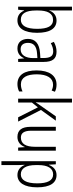

<svg xmlns="http://www.w3.org/2000/svg" viewBox="817 -1617 1036 2710"><g transform="rotate(90 1335.0 -262.0)"><path d="M128 -523V-760H74V0H117L126 -84H130C155 -26 199 10 267 10C381 10 443 -90 443 -268C443 -448 382 -542 270 -542C200 -542 151 -502 129 -440H126C127 -465 128 -497 128 -523ZM262 -493C348 -493 387 -417 387 -269C387 -114 342 -38 258 -38C172 -38 128 -107 128 -252V-280C128 -410 165 -493 262 -493Z M709 -542C660 -542 612 -528 571 -504L589 -461C631 -484 669 -495 704 -495C770 -495 799 -457 799 -355V-314L728 -309C600 -300 529 -245 529 -139C529 -55 573 10 662 10C738 10 777 -30 802 -85H804L812 0H854V-359C854 -485 810 -542 709 -542ZM734 -267 800 -272V-216C800 -105 758 -35 675 -35C619 -35 585 -71 585 -140C585 -219 633 -260 734 -267Z M1167 10C1204 10 1243 1 1271 -14V-62C1240 -48 1206 -39 1171 -39C1073 -39 1029 -124 1029 -262C1029 -412 1083 -493 1176 -493C1203 -493 1232 -486 1258 -473L1275 -519C1248 -534 1214 -542 1174 -542C1048 -542 974 -441 974 -261C974 -88 1039 10 1167 10Z M1427 -373V-760H1373V0H1427V-194L1495 -279L1636 0H1696L1532 -322L1683 -532H1622L1468 -312C1453 -292 1440 -272 1427 -250H1424C1426 -291 1427 -330 1427 -373Z M2107 -532H2052V-240C2052 -104 2008 -39 1921 -39C1858 -39 1825 -84 1825 -186V-532H1770V-176C1770 -55 1814 10 1913 10C1987 10 2032 -35 2053 -92H2057L2063 0H2107Z M2451 -542C2375 -542 2332 -495 2308 -434H2305L2299 -532H2255V236H2310V-8C2310 -36 2308 -66 2306 -90H2310C2331 -36 2376 10 2450 10C2557 10 2624 -85 2624 -269C2624 -451 2562 -542 2451 -542ZM2442 -494C2528 -494 2568 -415 2568 -269C2568 -110 2519 -38 2441 -38C2356 -38 2310 -112 2310 -249V-285C2310 -416 2354 -494 2442 -494Z"/></g></svg>

Font: Noto Sans Hebrew Condensed Light
Style: Regular
Weight: 300
Width: 3
Designer: Monotype Design Team
Foundry: Monotype Imaging Inc.
Version: Version 2.004